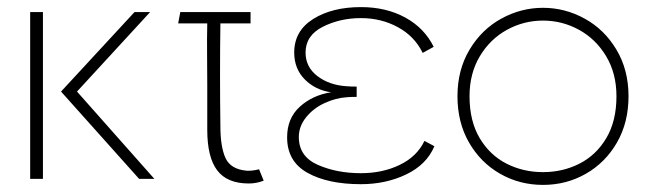

<svg xmlns="http://www.w3.org/2000/svg" viewBox="-20 -504 1830 541"><path d="M101 -470V0H65V-470ZM359 -470H403L197 -246L415 0H372L152 -246Z M564 -138V-264Q564 -310 563.5 -352.5Q563 -395 564 -438H482L488 -470H686V-438H601Q599 -294 601 -149Q601 -90 615.5 -58.5Q630 -27 675 -23Q690 -22 710 -27L723 5Q703 13 681 13Q620 13 592 -24Q564 -61 564 -138Z M997 15Q904 15 846.5 -17Q789 -49 789 -117Q789 -171 825 -203.5Q861 -236 913 -244Q869 -250 839 -280Q809 -310 809 -356Q809 -417 862.5 -450.5Q916 -484 997 -484Q1068 -484 1122 -454.5Q1176 -425 1202 -372L1171 -355Q1148 -402 1101 -427.5Q1054 -453 997 -453Q938 -453 889.5 -428.5Q841 -404 841 -356Q841 -315 874.5 -289.5Q908 -264 957 -261Q968 -260 985 -260V-231Q968 -231 957 -230Q926 -228 894.5 -213.5Q863 -199 842.5 -173.5Q822 -148 822 -118Q822 -63 875.5 -39.5Q929 -16 997 -16Q1058 -16 1106.5 -39.5Q1155 -63 1176 -107L1204 -92Q1182 -40 1124.5 -12.5Q1067 15 997 15Z M1303 -233Q1303 -163 1331.5 -115Q1360 -67 1407 -43Q1454 -19 1510 -19Q1566 -19 1613 -43Q1660 -67 1688.5 -115Q1717 -163 1717 -233Q1717 -297 1688 -345.5Q1659 -394 1611.5 -420Q1564 -446 1510 -446Q1456 -446 1408.5 -420Q1361 -394 1332 -345.5Q1303 -297 1303 -233ZM1269 -233Q1269 -307 1303 -364Q1337 -421 1392.5 -451.5Q1448 -482 1510 -482Q1572 -482 1627.5 -451.5Q1683 -421 1717 -364Q1751 -307 1751 -233Q1751 -159 1718.5 -102.5Q1686 -46 1631 -14.5Q1576 17 1510 17Q1444 17 1389 -14.5Q1334 -46 1301.5 -102.5Q1269 -159 1269 -233Z"/></svg>

Font: Kreadon
Style: Regular
Weight: 400
Designer: kohakuno
Foundry: StudioGnu
Version: Version 1.000;Glyphs 3.1.2 (3151)